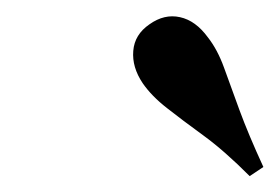

<svg xmlns="http://www.w3.org/2000/svg" viewBox="-20 -699 345 237"><path d="M288.2 -481.6Q256.9 -513 230.9 -531.9Q204.9 -550.8 186.1 -565.6Q167.2 -580.3 156.2 -596.2Q142.8 -616.1 144.5 -636.2Q146.1 -656.4 164.5 -669Q182.9 -682.1 202.2 -677.8Q221.5 -673.6 236.6 -652.9Q248.4 -637.9 256.5 -615.6Q264.6 -593.3 275.6 -563.1Q286.7 -532.9 305.1 -492.9Z"/></svg>

Font: Playfair 5pt SemiExpanded Light 12pt
Style: Italic
Weight: 300
Italic angle: -15.6°
Version: Version 2.000;gftools[0.9.28]